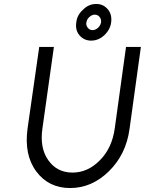

<svg xmlns="http://www.w3.org/2000/svg" viewBox="-20 -937 731 969"><path d="M466 -917Q428 -917 400 -889Q369 -862 365 -824Q359 -785 381 -759Q404 -732 440 -732Q477 -732 506 -759Q536 -787 541 -824Q546 -863 525 -889Q502 -917 466 -917ZM458 -863Q474 -863 483 -851Q492 -839 490 -824Q487 -808 475 -797Q462 -785 447 -785Q432 -785 423 -797Q413 -809 416 -824Q419 -841 431 -851Q444 -863 458 -863ZM178 -700 119 -288Q101 -155 163 -72Q225 12 334 12Q443 12 529 -72Q572 -114 598.5 -167.5Q625 -221 634 -288L691 -700H616L559 -288Q545 -189 484 -128Q423 -66 346 -66Q268 -66 224 -128Q180 -189 194 -288L252 -700Z"/></svg>

Font: Unageo
Style: Regular-Italic
Weight: 400
Designer: Richard Sepsi
Foundry: Richard Sepsi
Version: Version 2.000